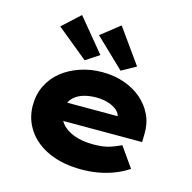

<svg xmlns="http://www.w3.org/2000/svg" viewBox="-118 -941 1070 1069"><g transform="rotate(15 417.0 -406.5)"><path d="M442 10Q335 10 255.5 -25.5Q176 -61 133 -124Q90 -187 90 -266Q90 -329 115.5 -380.5Q141 -432 186 -468Q231 -504 291 -524Q351 -544 417 -544Q486 -544 543.5 -524Q601 -504 644 -467.5Q687 -431 710.5 -381Q734 -331 732 -270L731 -225H210L187 -329H582L564 -301V-320Q562 -344 542 -361.5Q522 -379 490.5 -389Q459 -399 421 -399Q376 -399 340 -386.5Q304 -374 282.5 -347.5Q261 -321 261 -281Q261 -242 285.5 -210.5Q310 -179 357.5 -160.5Q405 -142 470 -142Q532 -142 570 -155.5Q608 -169 629 -180L710 -65Q671 -39 627.5 -22.5Q584 -6 538 2Q492 10 442 10ZM512 -578 345 -738 453 -823 595 -624ZM304 -582 124 -729 225 -822 381 -633Z"/></g></svg>

Font: Lexend Peta ExtraBold
Style: Regular
Weight: 800
Version: Version 1.007